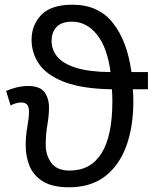

<svg xmlns="http://www.w3.org/2000/svg" viewBox="-20 -785 663 815"><path d="M273 10Q202 10 161.5 -15.5Q121 -41 105 -81.5Q89 -122 89 -167Q89 -208 96 -246.5Q103 -285 103 -310Q103 -333 94.5 -341.5Q86 -350 70 -350Q58 -350 45.5 -346Q33 -342 25 -337L6 -399Q24 -407 48.5 -413.5Q73 -420 99 -420Q149 -420 168.5 -394Q188 -368 188 -329Q188 -295 181 -254.5Q174 -214 174 -169Q174 -127 197.5 -94Q221 -61 276 -61Q365 -61 411 -134.5Q457 -208 457 -356Q457 -367 456.5 -381.5Q456 -396 455 -406Q331 -408 256 -436Q181 -464 147.5 -511Q114 -558 114 -616Q114 -679 155.5 -722Q197 -765 288 -765Q398 -765 459 -688Q520 -611 538 -479H608V-406H544Q545 -395 545.5 -381.5Q546 -368 546 -353Q546 -248 516.5 -166Q487 -84 426.5 -37Q366 10 273 10ZM449 -479Q436 -582 392 -637.5Q348 -693 285 -693Q242 -693 220.5 -671Q199 -649 199 -611Q199 -574 223 -544.5Q247 -515 302 -497.5Q357 -480 449 -479Z"/></svg>

Font: RS Noto Sans
Style: Regular
Weight: 400
Designer: Monotype Design Team
Foundry: Monotype Imaging Inc.
Version: Version 3.10